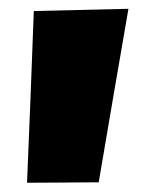

<svg xmlns="http://www.w3.org/2000/svg" viewBox="-20 -240 330 426"><path d="M40 165.5Q44 69.5 47.8 -25.8Q51.5 -121 55 -215.5L265 -220.5Q248.5 -125.5 232 -29.2Q215.5 67 199 164.5Z"/></svg>

Font: Commissioner Black
Style: Regular
Weight: 900
Designer: Kostas Bartsokas
Foundry: Kostas Bartsokas
Version: Version 1.000; ttfautohint (v1.8.3)